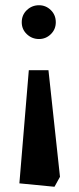

<svg xmlns="http://www.w3.org/2000/svg" viewBox="-20 -512 300 733"><path d="M188 201 54 188 90 -244H165L209 163ZM129 -363Q102 -363 82.5 -381.5Q63 -400 63 -427Q63 -455 82.5 -473.5Q102 -492 129 -492Q155 -492 174 -473.5Q193 -455 193 -427Q193 -400 174 -381.5Q155 -363 129 -363Z"/></svg>

Font: Kreon Light SemiBold
Style: Regular
Weight: 600
Version: Version 2.002